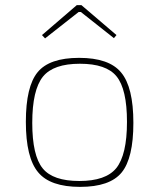

<svg xmlns="http://www.w3.org/2000/svg" viewBox="-20 -718 597 750"><path d="M425 -569 296 -671H287L156 -568L144 -581L280 -698H298L435 -581ZM453 -435Q501 -378 501 -238Q501 -100 455 -44Q409 12 293 12Q176 12 129 -45Q81 -102 81 -242Q81 -380 127 -436Q173 -492 289 -492Q406 -492 453 -435ZM148 -419Q106 -367 106 -238Q106 -110 147 -60Q187 -11 290 -11Q393 -11 434 -61Q476 -113 476 -242Q476 -370 435 -420Q395 -469 292 -469Q189 -469 148 -419Z"/></svg>

Font: Taylor Sans Thin
Style: Regular
Weight: 100
Italic angle: -8°
Designer: Natanael Gama
Version: Version 1.001 September 8, 2015